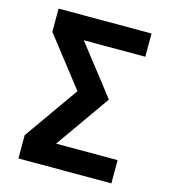

<svg xmlns="http://www.w3.org/2000/svg" viewBox="-109 -817 799 904"><g transform="rotate(15 290.5 -365.0)"><path d="M404.3 -377.9 217.8 -113.3H517.6V0H64.5V-113.3L251 -377.9L64.5 -617.2V-730.5H517.6V-617.2H217.8Z"/></g></svg>

Font: Mgen+ 1c bold
Style: Bold
Weight: 700
Designer: [Source Han Sans]
Ryoko NISHIZUKA  (kana & ideographs); Paul D. Hunt (Latin, Greek & Cyrillic); Wenlong ZHANG  (bopomofo
Version: Version 1.059.20150602